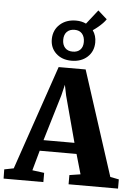

<svg xmlns="http://www.w3.org/2000/svg" viewBox="-95 -1184 879 1236"><g transform="rotate(5 345.0 -566.0)"><path d="M35.5 -71.5 266.5 -746H441L659.5 -70.5L715.5 -59.5V0H396V-59.5L467 -70.5L430 -199H192L156 -69.5L233 -59.5V0H-24L-25 -59.5ZM410.5 -269 330.5 -567.5 316.5 -636 300 -567 210.5 -269ZM345 -794Q283 -794 244.5 -830.2Q206 -866.5 207 -923.5Q208.5 -981.5 249 -1017.8Q289.5 -1054 352.5 -1054Q389 -1054 417.5 -1040L489.5 -1131.5L548 -1079.5Q540.5 -1067.5 527 -1053.5Q513.5 -1039.5 497.5 -1026.2Q481.5 -1013 464.5 -1001.5Q488 -968.5 487.5 -924Q487 -866.5 447.5 -830.2Q408 -794 345 -794ZM347.5 -853Q379 -853 396.5 -871Q414 -889 414 -921Q414 -954.5 397 -974.2Q380 -994 348.5 -994Q316.5 -994 298.5 -975.5Q280.5 -957 280.5 -924Q280.5 -891.5 298 -872.2Q315.5 -853 347.5 -853Z"/></g></svg>

Font: Merriweather 36pt Black
Style: Regular
Weight: 900
Version: Version 2.100